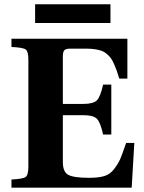

<svg xmlns="http://www.w3.org/2000/svg" viewBox="-20 -872 669 892"><path d="M33.2 0V-38.1Q86.4 -40.5 99.1 -49.8Q111.8 -59.1 111.8 -97.2V-595.2Q111.8 -633.3 99.1 -642.3Q86.4 -651.4 33.2 -653.8V-691.9H571.8V-506.8H534.2Q526.9 -531.2 521.5 -546.1Q516.1 -561 508.5 -577.6Q501 -594.2 493.7 -603.5Q486.3 -612.8 475.6 -622.1Q464.8 -631.3 451.7 -636Q438.5 -640.6 421.1 -643.3Q403.8 -646 381.8 -646H307.1Q286.1 -646 279.1 -638.7Q272 -631.3 272 -609.9V-389.2H367.2Q413.6 -389.2 430.2 -406Q446.8 -422.9 459 -479H497.1V-247.1H459Q446.8 -303.2 430.2 -320.1Q413.6 -336.9 367.2 -336.9H272V-119.1Q272 -73.2 297.4 -59.6Q322.8 -45.9 395 -45.9Q437.5 -45.9 464.6 -54Q491.7 -62 510.7 -87.4Q529.8 -112.8 538.3 -132.6Q546.9 -152.3 564 -202.6Q564.5 -203.6 564.7 -204.3Q564.9 -205.1 565.2 -206.1Q565.4 -207 565.9 -208H604L591.8 0ZM143.1 -765.1V-852.1H493.2V-765.1Z"/></svg>

Font: Linguistics Pro
Style: Bold
Weight: 700
Designer: Stefan Peev, Context Ltd
Foundry: Stefan Peev, Context Ltd
Version: Version 001.000